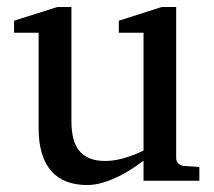

<svg xmlns="http://www.w3.org/2000/svg" viewBox="-20 -514 609 546"><path d="M388.2 0V-57.1Q375.5 -47.4 357.2 -35.2Q338.9 -22.9 317.6 -12.5Q296.4 -2 273.2 5.1Q250 12.2 228 12.2Q195.8 12.2 170.2 2.7Q144.5 -6.8 126.7 -26.6Q108.9 -46.4 99.4 -76.9Q89.8 -107.4 89.8 -149.9V-420.9H20V-455.1L143.1 -494.1H183.1V-168.9Q183.1 -142.6 188.2 -121.6Q193.4 -100.6 204.8 -85.9Q216.3 -71.3 234.9 -63.7Q253.4 -56.2 279.8 -56.2Q294.9 -56.2 310.5 -59.1Q326.2 -62 340.3 -66.7Q354.5 -71.3 366.9 -76.4Q379.4 -81.5 388.2 -85.9V-420.9H317.9V-455.1L439.9 -494.1H481V-64Q481 -54.7 487.5 -48.8Q494.1 -43 502.9 -42L546.9 -39.1V0Z"/></svg>

Font: Charis SIL Phon
Style: Regular
Weight: 400
Foundry: SIL International
Version: Version 5.000